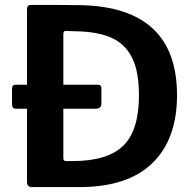

<svg xmlns="http://www.w3.org/2000/svg" viewBox="-20 -762 793 782"><path d="M701 -374Q701 -195 600.5 -97.5Q500 0 303 0H110Q90 0 90 -21V-319H48Q37 -319 33 -323.5Q29 -328 29 -338V-400Q29 -417 43 -417H90V-724Q90 -734 94 -738Q98 -742 109 -742Q252 -742 310 -741Q701 -732 701 -374ZM546 -374Q546 -467 520 -522.5Q494 -578 442.5 -604Q391 -630 308 -634L247 -636Q238 -636 238 -622V-417H379Q393 -417 393 -402V-340Q393 -319 368 -319H238V-118Q238 -111 241 -108.5Q244 -106 251 -106H276Q417 -106 481.5 -168Q546 -230 546 -374Z"/></svg>

Font: n
Style: Regular
Weight: 600
Designer: Pablo Impallari, Rodrigo Fuenzalida
Foundry: Impallari Type
Version: Version 1.002; ttfautohint (v1.5)